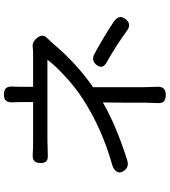

<svg xmlns="http://www.w3.org/2000/svg" viewBox="37 -868 866 980"><g transform="rotate(-90 470.0 -378.0)"><path d="M475 35Q451 35 441.5 24.5Q432 14 434 -10Q436 -52 436 -73Q436 -100 436 -171Q437 -252 437 -286Q324 -220 144 -162Q106 -150 87 -180Q73 -201 86 -218Q97 -233 124 -240Q307 -292 456 -389Q518 -429 575 -483Q627 -531 655 -569H451H248Q222 -569 168 -567Q146 -566 137 -574.5Q128 -583 128 -605Q128 -647 170 -644Q197 -642 247 -642H439V-705Q439 -729 438 -742Q436 -767 445 -779Q454 -791 478 -791Q502 -791 511 -779Q520 -767 518 -742Q517 -729 517 -705V-642H679Q707 -642 720 -644Q741 -648 761 -628Q774 -615 777 -601Q780 -585 768 -573Q755 -560 737 -540Q639 -422 515 -336Q515 -205 515 -73Q515 -51 517 -9Q518 14 508 24.5Q498 35 475 35ZM802 -164Q763 -192 723 -218Q679 -246 643 -266Q602 -288 631 -321Q653 -346 685 -329Q780 -277 848 -231Q889 -204 863 -170.5Q837 -137 802 -164Z"/></g></svg>

Font: GenSenRounded TW R
Style: Regular
Weight: 400
Version: Version 1.501;PS 1;hotconv 16.6.51;makeotf.lib2.5.65220